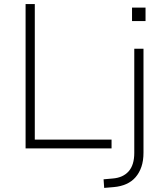

<svg xmlns="http://www.w3.org/2000/svg" viewBox="-20 -725 807 938"><path d="M105 0V-705H150V-43H525V0ZM625 -622V-688H691V-622ZM489 193 486 151 531 147Q581 143 608.5 112Q636 81 636 22V-487H681V21Q681 60 671 89.5Q661 119 642.5 140.5Q624 162 597 174Q570 186 536 189Z"/></svg>

Font: Nunito Sans 10pt ExtraLight
Style: Regular
Weight: 250
Designer: Vernon Adams
Foundry: Vernon Adams
Version: Version 3.101;gftools[0.9.27]